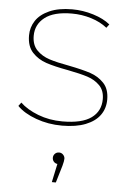

<svg xmlns="http://www.w3.org/2000/svg" viewBox="-55 -560 572 860"><g transform="rotate(5 231.5 -130.5)"><path d="M234 3Q172 3 117 -17Q62 -37 32 -68L44 -84Q74 -55 124.5 -35.5Q175 -16 234 -16Q322 -16 364 -46.5Q406 -77 406 -131Q406 -170 383.5 -192.5Q361 -215 328.5 -225.5Q296 -236 239 -247Q178 -258 140.5 -270.5Q103 -283 77.5 -310.5Q52 -338 52 -387Q52 -423 71.5 -453Q91 -483 132.5 -501.5Q174 -520 235 -520Q283 -520 330 -505.5Q377 -491 406 -467L394 -451Q364 -475 322 -488Q280 -501 235 -501Q154 -501 113.5 -469.5Q73 -438 73 -387Q73 -346 96 -322.5Q119 -299 153 -288Q187 -277 243 -267Q304 -255 340 -243Q376 -231 401 -204.5Q426 -178 426 -131Q426 -91 404.5 -61Q383 -31 340 -14Q297 3 234 3ZM231 165 232 176Q221 176 213.5 168.5Q206 161 206 150Q206 139 213.5 131.5Q221 124 232 124Q243 124 250.5 132Q258 140 258 150Q258 160 252 182L229 259H211Z"/></g></svg>

Font: Montserrat
Style: Regular
Weight: 400
Designer: Julieta Ulanovsky
Foundry: Julieta Ulanovsky
Version: Version 8.000